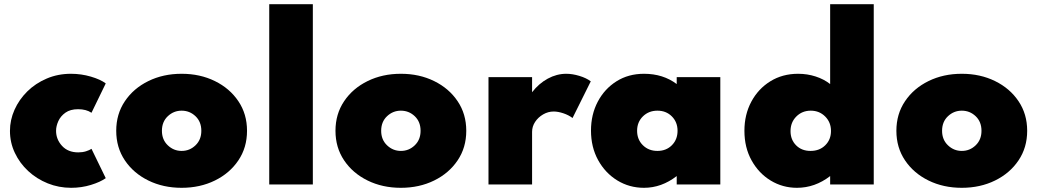

<svg xmlns="http://www.w3.org/2000/svg" viewBox="-20 -880 4950 916"><path d="M319.5 16Q369 16 413.8 2.2Q458.5 -11.5 484.5 -30L416.5 -170Q407 -163.5 390.2 -158.2Q373.5 -153 353.5 -153Q304.5 -153 276 -184Q247.5 -215 247.5 -256Q247.5 -278 258.2 -302Q269 -326 292.2 -342.5Q315.5 -359 352.5 -359Q391.5 -359 416.5 -342L484.5 -482Q459.5 -501 413.5 -514.5Q367.5 -528 318.5 -528Q256 -528 202.8 -505.2Q149.5 -482.5 110.2 -443.8Q71 -405 49.2 -356.2Q27.5 -307.5 27.5 -255.5Q27.5 -200 50.8 -150.8Q74 -101.5 114.5 -64Q155 -26.5 207.8 -5.2Q260.5 16 319.5 16Z M846.5 16Q934.5 16 1005.2 -18.8Q1076 -53.5 1117.2 -114.8Q1158.5 -176 1158.5 -256Q1158.5 -336 1117.2 -397.2Q1076 -458.5 1005.2 -493.2Q934.5 -528 846.5 -528Q758.5 -528 687.8 -493.2Q617 -458.5 575.8 -397.2Q534.5 -336 534.5 -256Q534.5 -176 575.8 -114.8Q617 -53.5 687.8 -18.8Q758.5 16 846.5 16ZM846.5 -160Q808.5 -160 780.5 -186.8Q752.5 -213.5 752.5 -256Q752.5 -299 780.5 -325.5Q808.5 -352 846.5 -352Q885 -352 912.8 -325.5Q940.5 -299 940.5 -256Q940.5 -213.5 912.8 -186.8Q885 -160 846.5 -160Z M1264.5 0H1472.5V-860H1264.5Z M1892.5 16Q1980.5 16 2051.2 -18.8Q2122 -53.5 2163.2 -114.8Q2204.5 -176 2204.5 -256Q2204.5 -336 2163.2 -397.2Q2122 -458.5 2051.2 -493.2Q1980.5 -528 1892.5 -528Q1804.5 -528 1733.8 -493.2Q1663 -458.5 1621.8 -397.2Q1580.5 -336 1580.5 -256Q1580.5 -176 1621.8 -114.8Q1663 -53.5 1733.8 -18.8Q1804.5 16 1892.5 16ZM1892.5 -160Q1854.5 -160 1826.5 -186.8Q1798.5 -213.5 1798.5 -256Q1798.5 -299 1826.5 -325.5Q1854.5 -352 1892.5 -352Q1931 -352 1958.8 -325.5Q1986.5 -299 1986.5 -256Q1986.5 -213.5 1958.8 -186.8Q1931 -160 1892.5 -160Z M2310.5 0H2518.5V-251Q2518.5 -276.5 2533 -298.5Q2547.5 -320.5 2571.2 -334.2Q2595 -348 2621.5 -348Q2642.5 -348 2667.8 -339.5Q2693 -331 2711.5 -317L2798.5 -492Q2777 -508 2744 -518Q2711 -528 2681.5 -528Q2636 -528 2593.2 -504.8Q2550.5 -481.5 2518.5 -440V-512H2310.5Z M3052.5 16Q3136 16 3208.5 -40V0H3416.5V-512H3208.5V-479Q3143.5 -528 3052.5 -528Q2978 -528 2921 -492Q2864 -456 2831.8 -394.8Q2799.5 -333.5 2799.5 -257Q2799.5 -178 2833.5 -116.2Q2867.5 -54.5 2925 -19.2Q2982.5 16 3052.5 16ZM3116.5 -160Q3074.5 -160 3047 -187.2Q3019.5 -214.5 3019.5 -256Q3019.5 -297.5 3047.2 -324.8Q3075 -352 3116.5 -352Q3158 -352 3185.2 -324.8Q3212.5 -297.5 3212.5 -256Q3212.5 -214.5 3185.5 -187.2Q3158.5 -160 3116.5 -160Z M3782 16Q3868 16 3940.5 -40V0H4148.5V-860H3940.5V-479Q3910.5 -502.5 3871 -515.2Q3831.5 -528 3787.5 -528Q3713 -528 3655.2 -492.2Q3597.5 -456.5 3564.5 -395Q3531.5 -333.5 3531.5 -256Q3531.5 -176 3565.8 -114.5Q3600 -53 3657 -18.5Q3714 16 3782 16ZM3847 -160Q3804.5 -160 3778 -186.8Q3751.5 -213.5 3751.5 -254.5Q3751.5 -296.5 3779.2 -324.2Q3807 -352 3848 -352Q3889 -352 3916.8 -324.2Q3944.5 -296.5 3944.5 -255Q3944.5 -214 3917.2 -187Q3890 -160 3847 -160Z M4568.5 16Q4656.5 16 4727.2 -18.8Q4798 -53.5 4839.2 -114.8Q4880.5 -176 4880.5 -256Q4880.5 -336 4839.2 -397.2Q4798 -458.5 4727.2 -493.2Q4656.5 -528 4568.5 -528Q4480.5 -528 4409.8 -493.2Q4339 -458.5 4297.8 -397.2Q4256.5 -336 4256.5 -256Q4256.5 -176 4297.8 -114.8Q4339 -53.5 4409.8 -18.8Q4480.5 16 4568.5 16ZM4568.5 -160Q4530.5 -160 4502.5 -186.8Q4474.5 -213.5 4474.5 -256Q4474.5 -299 4502.5 -325.5Q4530.5 -352 4568.5 -352Q4607 -352 4634.8 -325.5Q4662.5 -299 4662.5 -256Q4662.5 -213.5 4634.8 -186.8Q4607 -160 4568.5 -160Z"/></svg>

Font: Spartan Black
Style: Regular
Weight: 900
Designer: Matt Bailey, Mirko Velimirovic
Foundry: Matt Bailey
Version: Version 1.003; ttfautohint (v1.8.3)